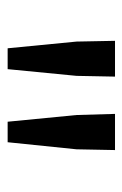

<svg xmlns="http://www.w3.org/2000/svg" viewBox="73 -884 328 515"><g transform="rotate(90 237.5 -627.0)"><path d="M110 -483H166L184 -668L186 -771H90L92 -668ZM307 -483H362L381 -668L383 -771H286L289 -668Z"/></g></svg>

Font: Noto Sans CJK JP Regular
Style: Regular
Weight: 400
Designer: Ryoko NISHIZUKA (kana & ideographs); Paul D. Hunt (Latin, Greek & Cyrillic); Wenlong ZHANG (bopomofo); Sandoll Communica
Foundry: Adobe Systems Incorporated
Version: Version 1.001;PS 1.001;hotconv 1.0.78;makeotf.lib2.5.61930